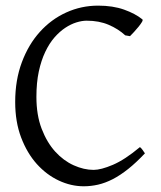

<svg xmlns="http://www.w3.org/2000/svg" viewBox="-20 -650 576 685"><path d="M497.1 -103Q465.8 -69.8 437.3 -47.1Q408.7 -24.4 382.1 -10.7Q355.5 2.9 329.8 8.8Q304.2 14.6 278.8 14.6Q233.4 14.6 189.7 -5.9Q146 -26.4 111.3 -64.9Q76.7 -103.5 55.4 -159.4Q34.2 -215.3 34.2 -286.1Q34.2 -364.3 57.9 -427.7Q81.5 -491.2 122.1 -536.1Q162.6 -581.1 216.3 -605.5Q270 -629.9 330.1 -629.9Q382.8 -629.9 422.6 -615.7Q462.4 -601.6 487.8 -581.1Q490.7 -578.6 486.3 -571.3Q481.9 -564 474.4 -554.7Q466.8 -545.4 458.3 -536.1Q449.7 -526.9 443.8 -521L426.8 -523.9Q401.9 -546.9 367.7 -561.5Q333.5 -576.2 289.1 -576.2Q272.5 -576.2 252.7 -570.1Q232.9 -564 212.9 -550.8Q192.9 -537.6 174.3 -516.4Q155.8 -495.1 141.4 -464.8Q127 -434.6 118.4 -394.8Q109.9 -355 109.9 -304.2Q109.9 -239.3 128.7 -190.4Q147.5 -141.6 177 -109.1Q206.5 -76.7 242.9 -60.3Q279.3 -43.9 314 -43.9Q340.3 -43.9 382.8 -62Q425.3 -80.1 479 -125Q481.4 -124 484.1 -120.8Q486.8 -117.7 489.3 -114.3Q491.7 -110.8 493.7 -107.7Q495.6 -104.5 497.1 -103Z"/></svg>

Font: Noto Serif Devanagari
Style: Regular
Weight: 400
Designer: Monotype Design Team
Foundry: Monotype Imaging Inc.
Version: Version 1.01